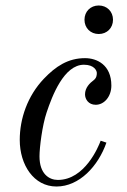

<svg xmlns="http://www.w3.org/2000/svg" viewBox="-20 -668 464 700"><path d="M288 -596C288 -566 310 -544 340 -544C370 -544 392 -566 392 -596C392 -626 370 -648 340 -648C310 -648 288 -626 288 -596ZM52 -158C52 -67 103 12 186 12C269 12 338 -62 368 -148L347 -155C339 -133 289 -12 191 -12C159 -12 124 -34 124 -98C124 -130 134 -211 150 -258C170 -318 213 -432 286 -432C324 -432 333 -410 333 -402C333 -394 332 -384 322 -376C307 -365 290 -348 290 -324C290 -307 302 -286 329 -286C360 -286 386 -316 386 -356C386 -432 333 -456 290 -456C228 -456 183 -426 140 -381C80 -318 52 -235 52 -158Z"/></svg>

Font: Old Standard
Style: Italic
Weight: 400
Italic angle: -15.2°
Designer: Alexey Kryukov <alexios@thessalonica.org.ru>
Version: Version 2.0